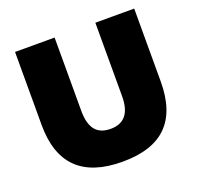

<svg xmlns="http://www.w3.org/2000/svg" viewBox="-125 -839 1009 984"><g transform="rotate(-20 379.0 -346.5)"><path d="M381.8 12.2Q55.2 12.2 55.2 -307.1V-705.1H271V-304.2Q271 -235.8 297.9 -201.4Q324.7 -167 381.8 -167Q493.2 -167 493.2 -304.2V-705.1H705.1V-307.1Q705.1 -147 625 -67.4Q544.9 12.2 381.8 12.2Z"/></g></svg>

Font: Mulish ExtraBlack
Style: Regular
Weight: 1000
Designer: Vernon Adams
Foundry: Vernon Adams
Version: Version 3.603; ttfautohint (v1.8.3)